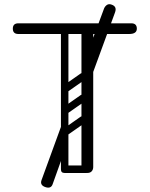

<svg xmlns="http://www.w3.org/2000/svg" viewBox="-20 -809 700 898"><path d="M388 0Q361 0 361 -26Q361 -190 361 -350Q361 -510 361 -674Q361 -700 388 -700Q416 -700 416 -676V-28Q416 -16 409 -8Q402 0 388 0ZM66 -650Q40 -650 40 -675Q40 -700 66 -700H594Q620 -700 620 -675Q620 -650 584 -650ZM283 0Q265 0 265 -18V-660Q265 -676 283 -676Q300 -676 300 -659V-17Q300 0 283 0ZM265 -17Q265 -35 283 -35H386Q404 -35 404 -17Q404 0 385 0H282Q265 0 265 -17ZM275 -84 226 53Q218 75 192 66Q166 57 174 34L275 -243ZM503 -787Q528 -778 518 -751L400 -429L405 -603L467 -770Q472 -781 481 -786.5Q490 -792 503 -787ZM301 -383Q286 -372 277 -386Q273 -391 272.5 -398Q272 -405 280 -411L357 -465Q372 -475 382 -461Q386 -455 385.5 -448.5Q385 -442 378 -437ZM301 -282Q286 -271 277 -285Q273 -290 272.5 -297Q272 -304 280 -310L357 -364Q372 -374 382 -360Q386 -354 385.5 -347.5Q385 -341 378 -336ZM301 -181Q286 -170 277 -184Q273 -189 272.5 -196Q272 -203 280 -209L357 -263Q372 -273 382 -259Q386 -253 385.5 -246.5Q385 -240 378 -235Z"/></svg>

Font: Agu Display
Style: Regular
Weight: 400
Designer: Oluwaseun Badejo
Version: Version 1.103